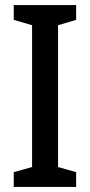

<svg xmlns="http://www.w3.org/2000/svg" viewBox="-20 -734 354 754"><path d="M279 0H34V-58L106 -78V-635L34 -656V-714H279V-656L208 -635V-78L279 -58Z"/></svg>

Font: Noto Sans Georgian Condensed Medium
Style: Regular
Weight: 500
Width: 3
Designer: Monotype Design Team, Akaki Razmadze
Foundry: Google LLC
Version: Version 2.005; ttfautohint (v1.8.4.7-5d5b)